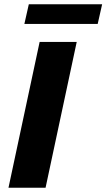

<svg xmlns="http://www.w3.org/2000/svg" viewBox="-20 -886 502 906"><path d="M20 0 167 -688H342L195 0ZM95 -773 116 -866H462L441 -773Z"/></svg>

Font: Saira Thin
Style: Bold Italic
Weight: 700
Italic angle: -12°
Version: Version 1.101